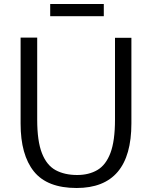

<svg xmlns="http://www.w3.org/2000/svg" viewBox="-20 -932 760 960"><path d="M363 8Q216 8 149.5 -74.8Q83 -157.5 83 -314V-744H166V-334Q166 -226 189.8 -165.8Q213.5 -105.5 258.2 -81.2Q303 -57 366 -57Q424.5 -57 467 -82Q509.5 -107 532.2 -167.2Q555 -227.5 555 -334V-743H637V-315Q637 8 363 8ZM231 -851V-912H499V-851Z"/></svg>

Font: Merriweather Sans Light
Style: Regular
Weight: 300
Designer: Eben Sorkin
Foundry: Eben Sorkin
Version: Version 2.001; ttfautohint (v1.8.3)